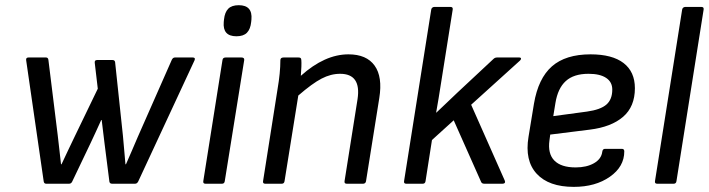

<svg xmlns="http://www.w3.org/2000/svg" viewBox="-20 -710 2739 742"><path d="M158.2 0Q150.4 0 148.9 -8.8L81.1 -477.1Q79.6 -487.8 89.8 -487.8H158.2Q165.5 -487.8 167 -479L203.1 -187Q205.1 -168.5 209.5 -131.1Q213.9 -93.8 215.8 -75.2H217.8Q226.1 -93.3 243.2 -129.2Q260.3 -165 269 -183.1L357.9 -367.2L346.2 -466.8Q344.7 -478 355 -478H415Q423.3 -478 424.8 -470.2L455.1 -185.1Q456.5 -166.5 460 -130.1Q463.4 -93.8 464.8 -75.2H466.8Q474.6 -92.8 489.7 -127.7Q504.9 -162.6 512.2 -180.2L644 -479Q648.4 -487.8 655.8 -487.8H725.1Q736.3 -487.8 731.9 -477.1L514.2 -8.8Q509.8 0 502 0H413.1Q404.3 0 402.8 -7.8L383.8 -157.2Q381.8 -172.4 378.4 -201.7Q375 -231 373 -246.1H371.1Q364.7 -231.4 351.3 -202.6Q337.9 -173.8 331.1 -159.2L258.8 -7.8Q254.9 0 247.1 0Z M893.6 -569.8Q839.8 -569.8 844.7 -625L845.7 -634.8Q848.6 -662.6 862.1 -676.3Q875.5 -689.9 902.8 -689.9Q956.5 -689.9 951.7 -634.8L950.7 -625Q947.8 -597.2 934.3 -583.5Q920.9 -569.8 893.6 -569.8ZM773.9 0Q764.2 0 765.6 -9.8L839.8 -478Q841.3 -487.8 851.6 -487.8H913.6Q918.9 -487.8 921.6 -485.4Q924.3 -482.9 923.8 -478L848.6 -9.8Q847.2 0 837.9 0Z M1004.9 0Q995.1 0 996.6 -9.8L1052.7 -366.2Q1063.5 -428.7 1063.5 -477.1Q1063.5 -487.8 1075.7 -487.8H1133.8Q1139.2 -487.8 1141.6 -485.8Q1144 -483.9 1144.5 -478Q1146 -459 1142.6 -417Q1234.9 -500 1326.7 -500Q1396.5 -500 1427.7 -456.5Q1459 -413.1 1445.8 -331.1L1394.5 -9.8Q1394 -5.4 1390.9 -2.7Q1387.7 0 1383.8 0H1319.8Q1310.1 0 1311.5 -9.8L1361.8 -327.1Q1376.5 -424.8 1294.4 -424.8Q1258.3 -424.8 1222.7 -406.2Q1187 -387.7 1132.8 -340.8L1079.6 -9.8Q1078.1 0 1068.8 0Z M1549.8 0Q1540 0 1541.5 -9.8L1646.5 -672.9Q1647 -677.2 1650.4 -680.2Q1653.8 -683.1 1657.7 -683.1H1721.7Q1731 -683.1 1729.5 -672.9L1684.6 -390.1Q1674.8 -326.2 1665.5 -274.9H1666.5Q1679.2 -287.1 1706.1 -312.5Q1732.9 -337.9 1746.6 -351.1L1886.7 -481.9Q1892.6 -487.8 1900.4 -487.8H1986.8Q1992.7 -487.8 1993.4 -484.1Q1994.1 -480.5 1989.7 -476.1L1800.8 -305.2L1930.7 -12.2Q1933.1 -6.8 1930.7 -3.4Q1928.2 0 1922.4 0H1851.6Q1842.3 0 1839.4 -6.8L1733.4 -245.1L1649.4 -168.9L1624.5 -9.8Q1623 0 1613.8 0Z M2197.3 12.2Q2100.6 12.2 2054 -38.6Q2007.3 -89.4 2022.5 -181.2L2043.5 -309.1Q2060.1 -407.2 2113 -453.6Q2166 -500 2262.2 -500Q2346.2 -500 2389.9 -466.3Q2433.6 -432.6 2433.6 -369.1Q2433.6 -297.9 2387.9 -258.5Q2342.3 -219.2 2259.3 -209L2106.4 -189.9L2103.5 -168Q2096.2 -116.2 2122.3 -89.6Q2148.4 -63 2204.6 -63Q2247.1 -63 2275.6 -79.3Q2304.2 -95.7 2307.6 -124Q2309.1 -134.8 2318.4 -134.8H2383.3Q2392.6 -134.8 2392.6 -125Q2392.6 -65.9 2336.9 -26.9Q2281.2 12.2 2197.3 12.2ZM2118.2 -261.2 2248.5 -278.8Q2300.8 -286.1 2323.5 -305.9Q2346.2 -325.7 2346.2 -363.8Q2346.2 -393.1 2322.5 -408.9Q2298.8 -424.8 2254.4 -424.8Q2197.3 -424.8 2166.5 -396.7Q2135.7 -368.7 2126.5 -312Z M2519.5 0Q2509.8 0 2511.2 -9.8L2616.2 -672.9Q2616.7 -677.2 2620.1 -680.2Q2623.5 -683.1 2627.4 -683.1H2691.4Q2700.7 -683.1 2699.2 -672.9L2594.2 -9.8Q2592.8 0 2583.5 0Z"/></svg>

Font: Sofia Sans
Style: Italic
Weight: 400
Italic angle: -9°
Designer: Botio Nikoltchev, Ani Petrova
Foundry: lettersoup
Version: Version 4.100